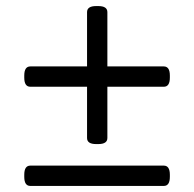

<svg xmlns="http://www.w3.org/2000/svg" viewBox="-20 -613 640 633"><path d="M297 -138Q267 -138 267 -158V-327H80Q60 -327 60 -357V-364Q60 -394 80 -394H267V-573Q267 -593 297 -593H304Q334 -593 334 -573V-394H520Q540 -394 540 -364V-357Q540 -327 520 -327H334V-158Q334 -138 304 -138ZM80 0Q60 0 60 -30V-37Q60 -67 80 -67H520Q540 -67 540 -37V-30Q540 0 520 0Z"/></svg>

Font: Asap Expanded
Style: Regular
Weight: 400
Width: 7
Designer: Pablo Cosgaya
Foundry: Omnibus-Type
Version: Version 3.001; ttfautohint (v1.8.4.7-5d5b)